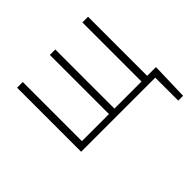

<svg xmlns="http://www.w3.org/2000/svg" viewBox="-167 -731 1123 1123"><g transform="rotate(-45 394.0 -170.0)"><path d="M715 190V0H668V-41H761V-14L755 190ZM102 0V-530H149V-41H373V-530H418V-41H642V-530H689V0Z"/></g></svg>

Font: Noto Sans KR ExtraLight
Style: Regular
Weight: 250
Designer: Ryoko NISHIZUKA  (kana, bopomofo & ideographs); Paul D. Hunt (Latin, Greek & Cyrillic); Sandoll Communications , Soo-you
Foundry: Adobe
Version: Version 2.004-H2;hotconv 1.0.118;makeotfexe 2.5.65603